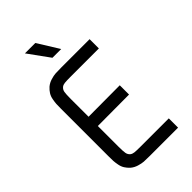

<svg xmlns="http://www.w3.org/2000/svg" viewBox="-256 -939 1022 1022"><g transform="rotate(-45 255.0 -428.0)"><path d="M147.9 -856H226.1L300.8 -735.8H234.9ZM148.9 -377.9 384.8 -378.9V-309.1L148.9 -308.1V-154.8Q148.9 -118.7 151.6 -103.5Q154.3 -88.4 166 -79.1Q174.3 -72.8 187.7 -71.3Q201.2 -69.8 231.9 -69.8H444.8V0H231.9Q203.1 0 188 -1Q172.9 -2 151.9 -8.3Q130.9 -14.6 115.2 -27.8Q101.1 -40.5 92.3 -54.7Q83.5 -68.8 80.1 -87.4Q76.7 -106 75.9 -118.4Q75.2 -130.9 75.2 -154.8V-511.2Q75.2 -535.2 75.9 -547.6Q76.7 -560.1 80.1 -578.6Q83.5 -597.2 92.3 -611.3Q101.1 -625.5 115.2 -638.2Q130.9 -651.4 151.9 -657.7Q172.9 -664.1 188 -665Q203.1 -666 231.9 -666H444.8V-596.2H231.9Q201.2 -596.2 187.7 -594.7Q174.3 -593.3 166 -586.9Q154.3 -577.6 151.6 -562.5Q148.9 -547.4 148.9 -511.2Z"/></g></svg>

Font: Gidolinya
Style: Regular
Weight: 400
Version: Version 1.0.3